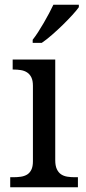

<svg xmlns="http://www.w3.org/2000/svg" viewBox="-20 -786 360 806"><path d="M36.1 -42Q52.7 -42 67.6 -44.2Q82.5 -46.4 93.8 -53.2Q105 -60.1 111.6 -73.5Q118.2 -86.9 118.2 -108.9V-425.8Q118.2 -447.8 111.6 -461.2Q105 -474.6 93.8 -481.9Q82.5 -489.3 67.6 -491.7Q52.7 -494.1 36.1 -494.1H33.2V-536.1H211.9V-113.8Q211.9 -90.3 218.5 -76.2Q225.1 -62 236.1 -54.4Q247.1 -46.9 262.2 -44.4Q277.3 -42 293.9 -42H307.1V0H22.9V-42ZM117.2 -619.1Q128.4 -633.3 140.4 -651.9Q152.3 -670.4 163.8 -690.2Q175.3 -710 185.8 -729.7Q196.3 -749.5 204.1 -766.1H311V-755.9Q301.8 -742.7 283.7 -722.9Q265.6 -703.1 243.7 -681.6Q221.7 -660.2 198.5 -639.9Q175.3 -619.6 155.3 -606H117.2Z"/></svg>

Font: Droid Serif
Style: Regular
Weight: 400
Designer: Monotype Design team
Foundry: Monotype Imaging Inc.
Version: Version 1.03